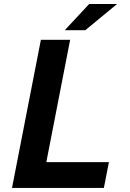

<svg xmlns="http://www.w3.org/2000/svg" viewBox="-20 -925 642 945"><path d="M418.9 -905.3H556.2L399.9 -776.4H298.8ZM181.2 -729H325.2L208 -127H516.1L491.2 0H39.1Z"/></svg>

Font: Hack
Style: Bold Italic
Weight: 700
Italic angle: -11°
Monospace: yes
Designer: Christopher Simpkins
Foundry: Christopher Simpkins
Version: Version 2.017; ttfautohint (v1.4.1) -l 4 -r 80 -G 350 -x 0 -